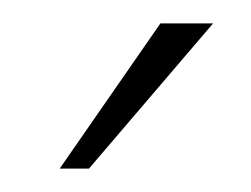

<svg xmlns="http://www.w3.org/2000/svg" viewBox="-20 -700 214 164"><path d="M31 -556H56L162 -680H117Z"/></svg>

Font: LT Wave Text Thin
Style: Regular
Weight: 100
Designer: Daniel Lyons
Version: Version 2.5 (Glyphs App)